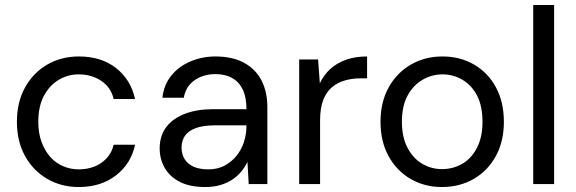

<svg xmlns="http://www.w3.org/2000/svg" viewBox="-20 -740 2318 772"><path d="M297 12Q226 12 169.5 -21Q113 -54 80.5 -113Q48 -172 48 -250Q48 -329 80.5 -388Q113 -447 169.5 -480Q226 -513 297 -513Q387 -513 446.5 -466.5Q506 -420 523 -342H437Q426 -389 387 -415Q348 -441 296 -441Q254 -441 217 -419.5Q180 -398 157 -355.5Q134 -313 134 -250Q134 -204 147.5 -168Q161 -132 183.5 -107.5Q206 -83 235.5 -71Q265 -59 296 -59Q331 -59 360 -70.5Q389 -82 409.5 -104.5Q430 -127 437 -158H523Q507 -82 446.5 -35Q386 12 297 12Z M805 12Q743 12 702.5 -9Q662 -30 642 -65.5Q622 -101 622 -143Q622 -194 648.5 -229Q675 -264 723.5 -282.5Q772 -301 837 -301H971Q971 -348 956.5 -379Q942 -410 914 -426Q886 -442 846 -442Q798 -442 762.5 -417.5Q727 -393 719 -347H633Q639 -400 669.5 -437Q700 -474 747 -493.5Q794 -513 846 -513Q915 -513 961.5 -487.5Q1008 -462 1031.5 -416.5Q1055 -371 1055 -309V0H980L975 -89Q965 -68 949.5 -49.5Q934 -31 913.5 -17.5Q893 -4 866 4Q839 12 805 12ZM818 -59Q854 -59 882 -73.5Q910 -88 930.5 -113Q951 -138 961 -169.5Q971 -201 971 -234V-236H844Q796 -236 766 -224.5Q736 -213 723 -193Q710 -173 710 -147Q710 -120 722.5 -100Q735 -80 759 -69.5Q783 -59 818 -59Z M1183 0V-501H1259L1266 -405Q1282 -439 1308.5 -463Q1335 -487 1372 -500Q1409 -513 1456 -513V-425H1429Q1396 -425 1366.5 -416.5Q1337 -408 1314.5 -389Q1292 -370 1279.5 -337.5Q1267 -305 1267 -256V0Z M1757 12Q1687 12 1631 -20.5Q1575 -53 1542.5 -112Q1510 -171 1510 -250Q1510 -330 1543 -389Q1576 -448 1632.5 -480.5Q1689 -513 1759 -513Q1830 -513 1886 -480.5Q1942 -448 1974 -389Q2006 -330 2006 -250Q2006 -171 1973.5 -112Q1941 -53 1884.5 -20.5Q1828 12 1757 12ZM1757 -60Q1801 -60 1838 -81Q1875 -102 1897.5 -145Q1920 -188 1920 -250Q1920 -314 1898 -356Q1876 -398 1839 -419.5Q1802 -441 1759 -441Q1717 -441 1679.5 -419.5Q1642 -398 1619 -356Q1596 -314 1596 -250Q1596 -188 1619 -145Q1642 -102 1678.5 -81Q1715 -60 1757 -60Z M2124 0V-720H2208V0Z"/></svg>

Font: DM Sans 18pt
Style: Regular
Weight: 400
Designer: Colophon Foundry, Jonny Pinhorn
Foundry: Colophon Foundry
Version: Version 4.004;gftools[0.9.30]